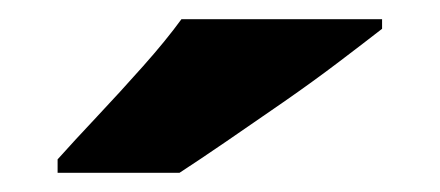

<svg xmlns="http://www.w3.org/2000/svg" viewBox="-20 -786 458 200"><path d="M378 -756Q360 -742 333 -721.5Q306 -701 275 -679.5Q244 -658 215.5 -638.5Q187 -619 167 -606H40V-620Q57 -639 81 -664.5Q105 -690 129 -717Q153 -744 169 -766H378Z"/></svg>

Font: Noto Sans Cherokee Black
Style: Regular
Weight: 900
Designer: Monotype Design Team
Foundry: Monotype Imaging Inc.
Version: Version 2.001; ttfautohint (v1.8.4.7-5d5b)